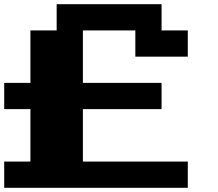

<svg xmlns="http://www.w3.org/2000/svg" viewBox="-20 -1020 1040 915"><path d="M0 -125V-250H125V-500H0V-625H125V-875H250V-1000H750V-875H875V-750H625V-875H375V-625H750V-500H375V-250H875V-125Z"/></svg>

Font: Press Start 2P
Style: Regular
Weight: 400
Designer: CodeMan38
Foundry: CodeMan38
Version: Version 3.000